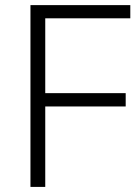

<svg xmlns="http://www.w3.org/2000/svg" viewBox="-20 -734 546 754"><path d="M473.6 -315.9H157.7V0H99.6V-713.9H491.7V-662.1H157.7V-368.2H473.6Z"/></svg>

Font: Nokora Light
Style: Regular
Weight: 300
Designer: Danh Hong
Version: Version 8.000; ttfautohint (v1.8.3)